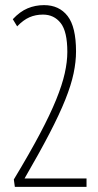

<svg xmlns="http://www.w3.org/2000/svg" viewBox="-20 -730 382 750"><path d="M34 -29Q95 -130 135.5 -206.5Q176 -283 199.5 -341Q223 -399 233 -444Q243 -489 243 -527Q243 -607 217 -640Q191 -673 148 -673Q119 -673 95 -662.5Q71 -652 47 -627L30 -655Q58 -685 88 -697.5Q118 -710 152 -710Q211 -710 244 -667.5Q277 -625 277 -529Q277 -489 267.5 -443.5Q258 -398 235 -340.5Q212 -283 173 -208Q134 -133 76 -33H318V0H38Z"/></svg>

Font: Georama Condensed ExtraLight
Style: Regular
Weight: 200
Width: 3
Designer: Jean-Baptiste Levee
Foundry: Production Type
Version: Version 1.000